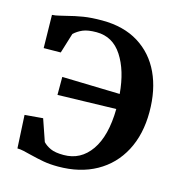

<svg xmlns="http://www.w3.org/2000/svg" viewBox="-112 -850 896 959"><g transform="rotate(15 336.5 -370.0)"><path d="M116 -726Q162 -738 202.5 -744.5Q243 -751 299 -751Q410 -751 487.5 -703Q565 -655 605 -569.5Q645 -484 645 -370Q645 -254 599.5 -168Q554 -82 470.5 -35.5Q387 11 274 11Q231 11 198 5Q165 -1 125 -11Q106 -16 88 -20Q70 -24 55 -24L46 -195L140 -203L179 -90Q194 -74 218 -63Q242 -52 286 -52Q374 -52 426.5 -127Q479 -202 481 -342L179 -334V-427L478 -419Q468 -538 419.5 -612.5Q371 -687 287 -687Q242 -687 216.5 -676Q191 -665 172 -647L140 -543L52 -542L49 -713Q67 -714 88.5 -719.5Q110 -725 116 -726Z"/></g></svg>

Font: Koeln Type Serif
Style: Bold
Weight: 700
Designer: Eben Sorkin
Foundry: Eben Sorkin
Version: Version 2.002